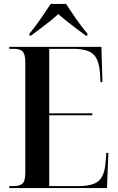

<svg xmlns="http://www.w3.org/2000/svg" viewBox="-20 -951 597 971"><path d="M27 0V-10H51Q79 -10 93.5 -22.5Q108 -35 108 -79V-633Q108 -678 94 -691Q80 -704 51 -704H27V-714H493L498 -536H488L486 -578Q481 -650 451.5 -677Q422 -704 350 -704H229V-378H447V-368H229V-10H378Q450 -10 479.5 -36.5Q509 -63 514 -131L518 -178H528L521 0ZM129 -781Q145 -800 164.5 -826.5Q184 -853 203 -881Q222 -909 236 -931H314Q329 -909 347.5 -881Q366 -853 386 -826.5Q406 -800 422 -781V-771H414Q396 -784 370.5 -803Q345 -822 319.5 -842.5Q294 -863 275 -880Q245 -852 206 -823Q167 -794 137 -771H129Z"/></svg>

Font: Noto Serif Display Condensed SemiBold
Style: Regular
Weight: 600
Width: 3
Designer: Monotype Design Team
Foundry: Monotype Imaging Inc.
Version: Version 2.009